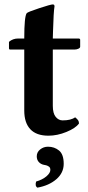

<svg xmlns="http://www.w3.org/2000/svg" viewBox="-20 -610 402 877"><path d="M63 -434.1H90.8Q90.8 -535.2 102.1 -549.8Q106.4 -555.2 158.9 -572.5Q211.4 -589.8 221.2 -589.8Q229 -589.8 229 -581.1Q224.6 -556.2 222.2 -467.8L221.2 -434.1H337.9Q346.2 -434.1 346.2 -428.2V-397Q346.2 -391.1 338.1 -387.5Q330.1 -383.8 321.8 -383.8H221.2V-127Q221.2 -92.3 234.4 -76.2Q247.6 -60.1 266.1 -60.1Q304.2 -60.1 323.2 -74.2Q333 -66.4 336.9 -60.5Q340.8 -54.7 340.8 -45.9Q325.2 -24.4 283.4 -7.3Q241.7 9.8 201.2 9.8Q146 9.8 118.4 -19.8Q90.8 -49.3 90.8 -105V-383.8H25.9Q21 -383.8 21 -390.1V-418.9Q38.6 -434.1 63 -434.1ZM199.2 60.1Q228.5 60.1 249.8 77.6Q271 95.2 271 138.2Q271 179.7 237.3 208.7Q203.6 237.8 150.9 247.1Q138.7 239.7 145 219.2Q173.8 210.9 191.9 195.6Q210 180.2 210 166Q210 160.2 208 156.2Q206.1 152.3 201.7 149.9Q197.3 147.5 194.8 146.2Q192.4 145 186.5 144L181.2 143.1Q166 140.1 157 129.9Q147.9 119.6 147.9 104Q147.9 85 163.6 72.5Q179.2 60.1 199.2 60.1Z"/></svg>

Font: Common Serif
Style: Bold
Weight: 700
Designer: Philipp H. Poll, Khaled Hosny
Foundry: Stefan Peev, Context Ltd.
Version: Version 1.026